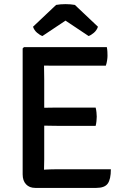

<svg xmlns="http://www.w3.org/2000/svg" viewBox="-20 -912 606 933"><path d="M90.1 -676.6 96.5 -683H193.9V-595.6Q193.9 -574.6 194.4 -561.3Q194.9 -548 194.9 -527.5V-138Q194.9 -124.6 194.4 -113.1Q193.9 -101.7 193.9 -87.5V1.1H151.2Q123 1.1 106.6 -16.4Q90.1 -33.8 90.1 -64.8ZM444.8 -389.2Q447.6 -378.6 448.8 -366Q450.1 -353.4 450.1 -344.9Q450.1 -335.9 448.8 -323.7Q447.6 -311.5 444.8 -300.5H257.2Q245.7 -300.5 228.2 -300.9Q210.6 -301.2 191.9 -301.5Q173.1 -301.7 158 -301.9V-387.8Q173.1 -388 191.9 -388.3Q210.6 -388.5 228.2 -388.9Q245.7 -389.2 257.2 -389.2ZM499.2 -683Q501.4 -670.8 501.9 -660.2Q502.4 -649.6 502.4 -640.6Q502.4 -631.6 500.4 -618.3Q498.5 -605 494.2 -592.8H257.2Q245.7 -592.8 228.2 -592.9Q210.6 -593.1 191.9 -593.4Q173.1 -593.6 158 -594.1V-683ZM518.7 -89.5Q518.7 -40.9 503.6 -19.9Q488.5 1.1 448.1 1.1H158V-85.1Q182.2 -86.6 205.6 -88.1Q228.9 -89.5 259.8 -89.5ZM343.8 -888.1 456 -782.1Q450.3 -764.9 436.4 -752.9Q422.4 -741 410.6 -736.9L298.3 -811.8L186.1 -736.9Q174.2 -741 160.1 -752.9Q146.1 -764.9 140.5 -782.1L252.6 -888.1Q273.4 -891.9 298.3 -891.9Q323.2 -891.9 343.8 -888.1Z"/></svg>

Font: Signika SC
Style: Regular
Weight: 300
Designer: Anna Giedryś
Foundry: Anna Giedryś
Version: Version 2.000